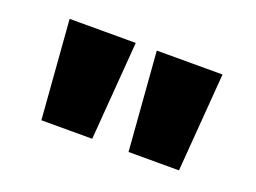

<svg xmlns="http://www.w3.org/2000/svg" viewBox="-54 -907 630 472"><g transform="rotate(20 261.0 -671.0)"><path d="M81 -542 61 -800H234L214 -542ZM309 -542 289 -800H461L441 -542Z"/></g></svg>

Font: Noto Sans Tamil SemiCondensed Black
Style: Regular
Weight: 900
Width: 4
Designer: Jelle Bosma - Monotype Design Team
Foundry: Monotype Imaging Inc.
Version: Version 2.004; ttfautohint (v1.8.4.7-5d5b)